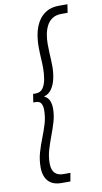

<svg xmlns="http://www.w3.org/2000/svg" viewBox="-103 -786 554 1042"><g transform="rotate(-10 174.0 -265.0)"><path d="M51 108Q51 64 62 26Q73 -12 87.5 -48.5Q102 -85 113 -121.5Q124 -158 124 -198Q124 -219 116 -233Q108 -247 87 -247H73L80 -293H95Q121 -293 134.5 -312.5Q148 -332 153 -361.5Q158 -391 158 -421Q158 -449 156 -477.5Q154 -506 154 -541Q154 -577 161 -612Q168 -647 185 -676Q202 -705 230.5 -722.5Q259 -740 302 -740H348L341 -694H307Q276 -694 256 -680.5Q236 -667 225 -645Q214 -623 209.5 -597.5Q205 -572 205 -547Q205 -522 206 -501.5Q207 -481 208 -462Q209 -443 209 -421Q209 -388 202 -355.5Q195 -323 179 -299.5Q163 -276 136 -269Q158 -258 165.5 -239Q173 -220 173 -197Q173 -159 162 -122.5Q151 -86 137.5 -50.5Q124 -15 113.5 21Q103 57 103 95Q103 114 109 130Q115 146 129.5 155Q144 164 168 164H205L197 210H149Q115 210 93.5 197.5Q72 185 61.5 161.5Q51 138 51 108Z"/></g></svg>

Font: Georama ExtraCondensed Thin Light
Style: Italic
Weight: 300
Italic angle: -9°
Version: Version 1.001